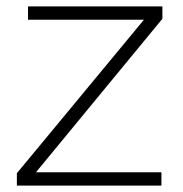

<svg xmlns="http://www.w3.org/2000/svg" viewBox="-20 -583 575 603"><path d="M33 0V-39L432 -521H68V-563H490V-524L93 -42H487V0Z"/></svg>

Font: Darker Grotesque
Style: Regular
Weight: 400
Designer: Gabriel Lam
Foundry: TypeRant
Version: Version 1.000;gftools[0.9.28]